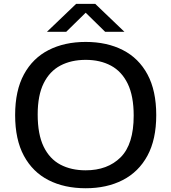

<svg xmlns="http://www.w3.org/2000/svg" viewBox="-20 -967 889 996"><path d="M424.5 9.5Q314 9.5 231.8 -32.5Q149.5 -74.5 104 -158.8Q58.5 -243 58.5 -370Q58.5 -497 104.2 -581.2Q150 -665.5 232.5 -707.5Q315 -749.5 424.5 -749.5Q535 -749.5 617.5 -707.2Q700 -665 745.2 -580.8Q790.5 -496.5 790.5 -370Q790.5 -243.5 744.8 -159.2Q699 -75 616.5 -32.8Q534 9.5 424.5 9.5ZM424.5 -83.5Q538 -83.5 605.8 -151Q673.5 -218.5 673.5 -367Q673.5 -469 642.5 -532.8Q611.5 -596.5 555.5 -626.5Q499.5 -656.5 424.5 -656.5Q349.5 -656.5 293.5 -627Q237.5 -597.5 206.5 -535Q175.5 -472.5 175.5 -373Q175.5 -270.5 206.2 -206.8Q237 -143 293 -113.2Q349 -83.5 424.5 -83.5ZM223.5 -802 375 -947H474L625.5 -802H525.5L424.5 -901L323.5 -802Z"/></svg>

Font: Encode Sans Exp Md
Style: Regular
Weight: 500
Width: 7
Designer: Multiple Designers
Foundry: Impallari Type
Version: Version 3.002; ttfautohint (v1.8.3) -l 8 -r 50 -G 200 -x 14 